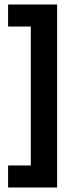

<svg xmlns="http://www.w3.org/2000/svg" viewBox="-20 -715 349 854"><path d="M234 119H117V-681H234ZM234 119H16V21H234ZM234 -597H16V-695H234Z"/></svg>

Font: Bricolage Grotesque 17pt SemiBold
Style: Regular
Weight: 600
Version: Version 1.001;gftools[0.9.33.dev8+g029e19f]